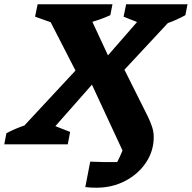

<svg xmlns="http://www.w3.org/2000/svg" viewBox="-68 -675 897 898"><path d="M-48 0 -38 -52Q4 -74 46 -88L285 -345L169 -571L96 -597L108 -655H458L448 -604Q406 -585 364 -573L437 -416L573 -572L510 -597L522 -655H809L799 -604Q757 -581 717 -567L514 -349L624 -129Q636 -104 643.5 -81Q651 -58 651 -34Q651 31 615 85Q579 139 518 171Q457 203 382 203Q357 203 331 200L354 81Q417 84 480 83Q494 57 505 29L362 -279L191 -85L260 -58L249 0Z"/></svg>

Font: Piazzolla SC
Style: Bold Italic
Weight: 700
Italic angle: -11.3°
Designer: Juan Pablo del Peral
Foundry: Huerta Tipografica
Version: Version 1.330